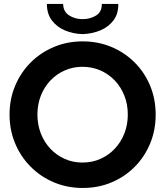

<svg xmlns="http://www.w3.org/2000/svg" viewBox="-20 -935 829 963"><path d="M395.1 7.8Q318.1 7.8 251.3 -20.1Q184.5 -48 134.4 -98.2Q84.2 -148.4 56.1 -215.4Q27.9 -282.4 27.9 -360.4Q27.9 -438.1 56 -504.9Q84 -571.6 133.9 -621.6Q183.9 -671.5 250.6 -699.5Q317.2 -727.5 394.3 -727.5Q472.3 -727.5 538.9 -699.5Q605.6 -671.5 655.5 -621.6Q705.4 -571.6 733.1 -504.8Q760.8 -437.9 760.8 -359.9Q760.8 -282.2 733.1 -215.3Q705.4 -148.4 655.5 -98.2Q605.6 -48 539.2 -20.1Q472.7 7.8 395.1 7.8ZM393.7 -119.7Q442.2 -119.7 483.7 -138.2Q525.1 -156.6 555.9 -189.3Q586.7 -222 603.9 -265.8Q621 -309.6 621 -360.4Q621 -412 603.6 -455.7Q586.3 -499.3 555.3 -531.7Q524.3 -564.1 482.9 -582Q441.5 -600 393.7 -600Q346.3 -600 305.3 -582Q264.2 -564.1 233.3 -531.7Q202.4 -499.3 185.1 -455.7Q167.7 -412 167.7 -360.4Q167.7 -309.4 184.9 -265.5Q202 -221.6 232.7 -189Q263.4 -156.4 304.5 -138Q345.7 -119.7 393.7 -119.7ZM393.7 -763.9Q345.5 -765.4 304.9 -782.8Q264.3 -800.3 239.7 -833.4Q215.1 -866.5 215.1 -915.3H296.7Q297.3 -876.7 326.6 -857.9Q355.9 -839 393.7 -839Q433 -839 462.2 -857.4Q491.4 -875.9 490.6 -915.3H573.3Q574.2 -866.5 549.6 -833.4Q524.9 -800.3 483.7 -782.8Q442.5 -765.4 393.7 -763.9Z"/></svg>

Font: Reddit Sans
Style: Regular
Weight: 400
Designer: Stephen Hutchings
Foundry: Reddit
Version: Version 1.014